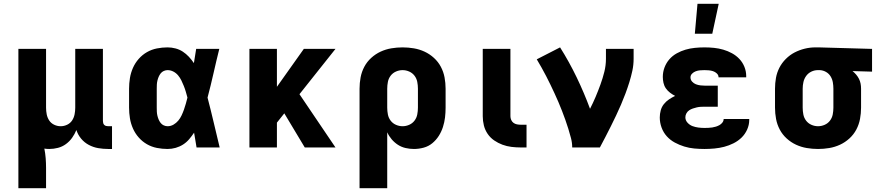

<svg xmlns="http://www.w3.org/2000/svg" viewBox="-20 -778 4640 1013"><path d="M77 215V-520H223V-210Q223 -192 226.5 -174.5Q230 -157 239.5 -142.5Q249 -128 265.5 -120Q282 -112 300 -112Q318 -112 334.5 -120Q351 -128 360.5 -142.5Q370 -157 373.5 -174.5Q377 -192 377 -210V-520H523V-140Q523 -134 524.5 -128.5Q526 -123 530 -119Q534 -115 539.5 -113.5Q545 -112 551 -112H571V8H551Q524 8 498 3.5Q472 -1 448.5 -13.5Q425 -26 408 -46.5Q391 -67 383 -92Q374 -70 360.5 -51Q347 -32 328 -18Q309 -4 286 2Q263 8 240 8Q233 8 226.5 7.5Q220 7 214 6Q219 31 221 56.5Q223 82 223 108V215Z M864 8Q836 8 808 2.5Q780 -3 755.5 -17Q731 -31 712 -52.5Q693 -74 681.5 -100Q670 -126 665.5 -154Q661 -182 661 -210V-310Q661 -338 665.5 -366Q670 -394 681.5 -420Q693 -446 712 -467.5Q731 -489 755.5 -503Q780 -517 808 -522.5Q836 -528 864 -528Q885 -528 906 -522.5Q927 -517 944.5 -505.5Q962 -494 976.5 -478.5Q991 -463 1003 -445Q1006 -464 1009 -482.5Q1012 -501 1015 -520H1137Q1121 -456 1106.5 -391.5Q1092 -327 1075 -263Q1092 -198 1107.5 -132Q1123 -66 1139 0H1017Q1014 -20 1010.5 -39.5Q1007 -59 1004 -78Q992 -60 978 -43.5Q964 -27 946 -15.5Q928 -4 907 2Q886 8 864 8ZM864 -112Q881 -112 895.5 -120.5Q910 -129 920.5 -141.5Q931 -154 938 -169Q945 -184 950.5 -199.5Q956 -215 960.5 -231Q965 -247 969 -263Q965 -278 960.5 -293.5Q956 -309 950 -324Q944 -339 937 -353.5Q930 -368 919.5 -380.5Q909 -393 894.5 -400.5Q880 -408 864 -408Q854 -408 844 -403.5Q834 -399 827.5 -390.5Q821 -382 817 -372.5Q813 -363 810.5 -352.5Q808 -342 807.5 -331.5Q807 -321 807 -310V-210Q807 -199 807.5 -188.5Q808 -178 810.5 -167.5Q813 -157 817 -147.5Q821 -138 827.5 -129.5Q834 -121 844 -116.5Q854 -112 864 -112Z M1296 0V-520H1441V-320L1583 -520H1750L1560 -281L1750 0H1588L1480 -180L1441 -131V0Z M1877 215V-310Q1877 -340 1882.5 -369.5Q1888 -399 1902 -425.5Q1916 -452 1938.5 -472.5Q1961 -493 1988 -505.5Q2015 -518 2044.5 -523Q2074 -528 2104 -528Q2134 -528 2163.5 -523Q2193 -518 2220 -505.5Q2247 -493 2269.5 -472.5Q2292 -452 2306 -425.5Q2320 -399 2325.5 -369.5Q2331 -340 2331 -310V-210Q2331 -184 2328 -158.5Q2325 -133 2317 -108Q2309 -83 2295 -61Q2281 -39 2261 -22.5Q2241 -6 2215.5 1Q2190 8 2164 8Q2142 8 2120 3Q2098 -2 2079.5 -14Q2061 -26 2046.5 -43Q2032 -60 2023 -80V215ZM2104 -112Q2122 -112 2139 -119.5Q2156 -127 2167 -141.5Q2178 -156 2181.5 -174Q2185 -192 2185 -210V-310Q2185 -328 2181.5 -346Q2178 -364 2167 -378.5Q2156 -393 2139 -400.5Q2122 -408 2104 -408Q2086 -408 2069 -400.5Q2052 -393 2041 -378.5Q2030 -364 2026.5 -346Q2023 -328 2023 -310V-210Q2023 -192 2026.5 -174Q2030 -156 2041 -141.5Q2052 -127 2069 -119.5Q2086 -112 2104 -112Z M2758 0H2727Q2703 0 2678.5 -3Q2654 -6 2631 -14.5Q2608 -23 2587.5 -37Q2567 -51 2553 -71.5Q2539 -92 2533 -116Q2527 -140 2527 -165V-520H2673V-165Q2673 -155 2677 -145.5Q2681 -136 2689 -130Q2697 -124 2707 -122Q2717 -120 2727 -120H2758Z M2999 0Q2999 -25 2992.5 -49.5Q2986 -74 2978.5 -98.5Q2971 -123 2962.5 -146.5Q2954 -170 2945 -193.5Q2936 -217 2926 -240Q2916 -263 2905.5 -286Q2895 -309 2884 -331.5Q2873 -354 2861.5 -376.5Q2850 -399 2837.5 -421Q2825 -443 2812 -465L2935 -528Q2983 -452 3022.5 -370Q3062 -288 3093 -204Q3109 -235 3122.5 -267Q3136 -299 3148 -332Q3160 -365 3168.5 -399Q3177 -433 3177 -468V-520H3323V-468Q3323 -436 3316.5 -405.5Q3310 -375 3300.5 -344.5Q3291 -314 3280 -284.5Q3269 -255 3256.5 -226Q3244 -197 3230.5 -168.5Q3217 -140 3203 -112Q3189 -84 3174.5 -56Q3160 -28 3145 0Z M3697 8Q3670 8 3643 5.5Q3616 3 3590 -5Q3564 -13 3540 -26Q3516 -39 3498 -59Q3480 -79 3470.5 -105Q3461 -131 3461 -158Q3461 -177 3466 -195.5Q3471 -214 3482.5 -228.5Q3494 -243 3509.5 -253.5Q3525 -264 3542 -272Q3528 -279 3515 -289Q3502 -299 3493 -312Q3484 -325 3480.5 -341Q3477 -357 3477 -372Q3477 -398 3486 -422Q3495 -446 3511.5 -465Q3528 -484 3550.5 -496.5Q3573 -509 3597 -516Q3621 -523 3646.5 -525.5Q3672 -528 3697 -528Q3722 -528 3747 -525.5Q3772 -523 3796 -516Q3820 -509 3842 -497Q3864 -485 3881 -467Q3898 -449 3907.5 -425.5Q3917 -402 3917 -377V-370H3771V-371Q3771 -382 3762 -390.5Q3753 -399 3742 -402.5Q3731 -406 3719.5 -407Q3708 -408 3697 -408Q3685 -408 3673.5 -407Q3662 -406 3651 -402Q3640 -398 3631.5 -389.5Q3623 -381 3623 -370Q3623 -357 3631.5 -347.5Q3640 -338 3651.5 -333.5Q3663 -329 3675.5 -327.5Q3688 -326 3700 -326H3767V-215H3700Q3689 -215 3678 -214.5Q3667 -214 3656.5 -211.5Q3646 -209 3635.5 -205.5Q3625 -202 3616 -196Q3607 -190 3601.5 -180Q3596 -170 3596 -159Q3596 -143 3607.5 -130.5Q3619 -118 3634 -112.5Q3649 -107 3665 -105Q3681 -103 3697 -103Q3707 -103 3717.5 -103.5Q3728 -104 3738 -105.5Q3748 -107 3757.5 -110Q3767 -113 3776 -118Q3785 -123 3791.5 -131.5Q3798 -140 3798 -150H3933V-145Q3933 -119 3922 -94.5Q3911 -70 3892.5 -52Q3874 -34 3850 -22Q3826 -10 3801 -3.5Q3776 3 3749.5 5.5Q3723 8 3697 8ZM3646 -600 3660 -758H3772L3738 -600Z M4296 8Q4266 8 4236.5 3Q4207 -2 4180 -14.5Q4153 -27 4130.5 -47.5Q4108 -68 4094 -94.5Q4080 -121 4074.5 -150.5Q4069 -180 4069 -210V-310Q4069 -339 4074 -367Q4079 -395 4092 -420.5Q4105 -446 4126 -467Q4147 -488 4172 -501Q4197 -514 4225 -521Q4253 -528 4282 -528H4300L4581 -520V-400L4478 -403Q4488 -395 4497 -384.5Q4506 -374 4512 -362Q4518 -350 4520.5 -337Q4523 -324 4523 -310V-210Q4523 -180 4517.5 -150.5Q4512 -121 4498 -94.5Q4484 -68 4461.5 -47.5Q4439 -27 4412 -14.5Q4385 -2 4355.5 3Q4326 8 4296 8ZM4296 -112Q4314 -112 4331 -119.5Q4348 -127 4359 -141.5Q4370 -156 4373.5 -174Q4377 -192 4377 -210V-310Q4377 -327 4374 -344Q4371 -361 4362 -375.5Q4353 -390 4338 -398.5Q4323 -407 4306 -408H4295Q4277 -408 4260.5 -400Q4244 -392 4233.5 -377.5Q4223 -363 4219 -345.5Q4215 -328 4215 -310V-210Q4215 -192 4218.5 -174Q4222 -156 4233 -141.5Q4244 -127 4261 -119.5Q4278 -112 4296 -112Z"/></svg>

Font: Iosevka Aile Heavy
Style: Regular
Weight: 900
Designer: Belleve Invis
Foundry: Belleve Invis
Version: Version 31.1.0; ttfautohint (v1.8.4)